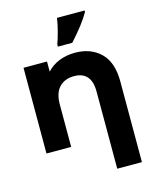

<svg xmlns="http://www.w3.org/2000/svg" viewBox="-132 -809 864 1082"><g transform="rotate(-15 300.0 -267.5)"><path d="M559 -285V187H415V-263Q415 -322 389.5 -351Q364 -380 315 -380Q260 -380 228 -346.5Q196 -313 196 -246V1H52V-499H189V-440Q218 -472 260.5 -489Q303 -506 353 -506Q446 -506 502.5 -450.5Q559 -395 559 -285ZM270 -577Q279 -600 291 -645.5Q303 -691 307 -722H468V-713Q433 -651 354 -564H270Z"/></g></svg>

Font: Montserrat GRBold
Style: Regular
Weight: 700
Designer: Julieta Ulanovsky
Foundry: Julieta Ulanovsky
Version: Version 1.00 May 29, 2023, initial release